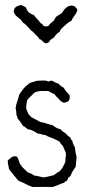

<svg xmlns="http://www.w3.org/2000/svg" viewBox="-20 -750 363 766"><path d="M11 -110C10 -96 15 -88 16 -75C29 -60 41 -42 55 -28C75 -22 90 -10 110 -4C135 -4 164 -5 189 -4C207 -8 220 -17 236 -21C238 -25 241 -27 246 -28C248 -32 251 -35 252 -40C255 -44 260 -45 262 -50C267 -63 274 -74 282 -85C283 -99 285 -108 285 -121C288 -121 285 -123 285 -126C282 -137 280 -148 279 -162C274 -170 270 -179 268 -190C264 -192 262 -195 262 -200C255 -205 248 -210 243 -217C235 -222 227 -227 222 -234C209 -237 199 -243 191 -250C173 -253 161 -261 142 -263C129 -269 117 -277 104 -283C102 -288 97 -290 94 -294L85 -315C84 -328 86 -339 88 -349C92 -357 99 -362 105 -368C112 -375 116 -381 126 -384C138 -388 153 -387 172 -387C181 -384 187 -377 197 -375C201 -367 209 -362 214 -356C219 -349 225 -343 235 -340C247 -342 258 -346 258 -360C260 -373 252 -376 247 -382C241 -388 238 -395 233 -401C225 -405 218 -410 213 -417C201 -418 196 -425 187 -428C180 -429 178 -425 172 -425C160 -432 145 -427 128 -428L99 -419C91 -412 82 -406 75 -398C69 -391 63 -381 57 -373C53 -358 49 -344 44 -330C45 -325 43 -323 42 -319C45 -308 45 -301 46 -289C50 -287 48 -282 50 -278C53 -273 58 -269 61 -264C63 -262 64 -259 66 -256C68 -254 71 -252 71 -248C79 -245 85 -239 91 -234C109 -233 118 -224 131 -217C143 -217 150 -211 162 -211C170 -205 181 -202 191 -198C201 -194 210 -189 219 -184C221 -174 230 -172 233 -163C235 -155 241 -148 243 -138C244 -128 240 -117 241 -105C235 -90 228 -76 217 -66C208 -62 202 -56 194 -51C180 -48 168 -44 153 -42C142 -45 129 -48 116 -50C109 -55 101 -60 91 -62C81 -73 69 -81 61 -94C55 -104 55 -117 46 -126C30 -130 20 -117 11 -110ZM164 -577C171 -579 178 -582 180 -590L196 -601C201 -610 208 -618 218 -623C219 -629 223 -632 226 -637C239 -647 249 -660 265 -667C271 -683 284 -692 289 -710C285 -720 278 -727 265 -728C245 -726 236 -712 227 -698C220 -694 213 -688 205 -684C202 -679 197 -675 196 -669L181 -656C176 -653 176 -645 167 -645C159 -645 151 -645 150 -653C145 -657 139 -658 137 -665C129 -673 121 -682 114 -691C105 -692 100 -698 93 -702C89 -708 85 -715 82 -722C75 -723 71 -728 65 -730C49 -727 35 -722 35 -703C40 -682 62 -679 70 -661C82 -654 91 -643 101 -632C101 -632 102 -629 103 -629C110 -626 115 -618 122 -612C127 -606 134 -602 137 -594C149 -592 151 -579 164 -577Z"/></svg>

Font: FuturaRener
Style: Light
Weight: 300
Designer: BSozoo
Foundry: BSozoo
Version: Version 1.0